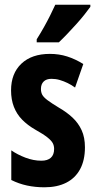

<svg xmlns="http://www.w3.org/2000/svg" viewBox="-20 -786 407 816"><path d="M341 -160Q341 -105 320.5 -67Q300 -29 261.5 -9.5Q223 10 169 10Q130 10 95 2.5Q60 -5 28 -21V-147Q54 -129 88 -116Q122 -103 156 -103Q182 -103 196 -115.5Q210 -128 210 -153Q210 -167 204 -178Q198 -189 181 -202.5Q164 -216 130 -235Q97 -254 74 -277.5Q51 -301 39 -332Q27 -363 27 -402Q27 -474 71 -515.5Q115 -557 192 -557Q231 -557 265.5 -546Q300 -535 334 -514L299 -414Q284 -425 267.5 -433Q251 -441 234 -446Q217 -451 199 -451Q177 -451 165.5 -439.5Q154 -428 154 -408Q154 -394 159.5 -383.5Q165 -373 181.5 -360.5Q198 -348 231 -328Q264 -309 288.5 -286Q313 -263 327 -232.5Q341 -202 341 -160ZM364 -757Q354 -743 338.5 -723.5Q323 -704 304 -683Q285 -662 266 -642Q247 -622 230 -606H136V-619Q153 -646 167 -671Q181 -696 193 -720Q205 -744 215 -766H364Z"/></svg>

Font: Noto Sans Display ExtraCondensed
Style: Bold
Weight: 700
Width: 2
Designer: Monotype Design Team
Foundry: Monotype Imaging Inc.
Version: Version 2.003